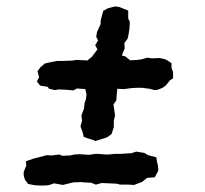

<svg xmlns="http://www.w3.org/2000/svg" viewBox="-20 -643 640 599"><path d="M277 -203 272 -206 255 -211 241 -216 238 -230 231 -249 236 -266 234 -283 242 -304 244 -322 248 -333 250 -349 246 -365 220 -367 209 -361 186 -363 164 -364 151 -362 133 -366 129 -372 105 -376 95 -389 102 -402 97 -421 106 -433 120 -445 138 -449 159 -453H179L205 -454L219 -456L244 -455L252 -454L267 -466L284 -489L277 -502L286 -517L280 -529L283 -544L294 -568V-579L302 -609L316 -617L339 -623L353 -621L360 -618L380 -610V-585L385 -575L384 -555L381 -535L378 -522L368 -509L369 -492L360 -470L371 -467L386 -455L408 -456L422 -458L439 -463L454 -461L478 -462L496 -458L506 -452L515 -446V-431L520 -418V-399L510 -392L497 -376L487 -369L472 -363L462 -362L447 -366L424 -369H404L389 -368L367 -365L346 -366L344 -346L343 -330L334 -317L337 -297L339 -283L335 -267V-246L328 -225L315 -215L297 -209ZM111 -64 89 -65 68 -69 58 -82 54 -95V-107L62 -126L61 -140L87 -149L100 -152L126 -159L141 -158L165 -161L174 -157L199 -158L212 -161L228 -162L257 -160L279 -163H286L310 -161H319L338 -163H357L371 -164L390 -165L405 -170L430 -166L442 -159L468 -152L469 -142L473 -125L474 -111L463 -90L439 -88L424 -76L414 -72L398 -66L381 -67H355L344 -70L321 -71L297 -72L279 -67L264 -73L240 -74L235 -75L209 -74L200 -72L176 -66L149 -71L131 -65Z"/></svg>

Font: Winky Rough SemiBold
Style: Italic
Weight: 600
Italic angle: -8.97852°
Designer: Simon Atzbach
Foundry: typofactur
Version: Version 1.206; ttfautohint (v1.8.4.7-5d5b)